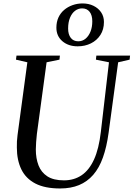

<svg xmlns="http://www.w3.org/2000/svg" viewBox="-20 -1058 757 1088"><path d="M649.5 -705 595.5 -306Q584.5 -225 563.2 -165.5Q542 -106 508.2 -67.2Q474.5 -28.5 428 -9.2Q381.5 10 320.5 10Q234.5 10 180.5 -18Q126.5 -46 101 -98.2Q75.5 -150.5 75.5 -222.5Q75 -239.5 76 -257.2Q77 -275 79.5 -293.5L135 -705L70.5 -720L73.5 -743H319.5L317 -720L244 -705L189 -299Q186.5 -275.5 184.8 -253.2Q183 -231 183 -211Q183 -160.5 198.2 -121Q213.5 -81.5 248.2 -58.8Q283 -36 342.5 -36Q399.5 -36 442.2 -64.8Q485 -93.5 512.8 -154.2Q540.5 -215 551.5 -311L597.5 -705L523.5 -720L526 -743H717L714.5 -720ZM420 -795.5Q367.5 -795.5 333.5 -824.5Q299.5 -853.5 299.5 -901Q299.5 -933.5 311.2 -959Q323 -984.5 343.8 -1002Q364.5 -1019.5 391.5 -1029Q418.5 -1038.5 448 -1038.5Q482.5 -1038.5 510 -1025Q537.5 -1011.5 553.2 -988Q569 -964.5 569 -933.5Q569 -891 549 -860Q529 -829 495.2 -812.2Q461.5 -795.5 420 -795.5ZM423.5 -824Q447 -824 464.8 -838.8Q482.5 -853.5 492.8 -879Q503 -904.5 503 -937Q503 -972 487.8 -991.2Q472.5 -1010.5 445.5 -1010.5Q423.5 -1010.5 405.5 -997Q387.5 -983.5 376.8 -957.8Q366 -932 366 -896Q366 -863 381 -843.5Q396 -824 423.5 -824Z"/></svg>

Font: Merriweather 120pt
Style: Italic
Weight: 400
Italic angle: -7.8°
Version: Version 2.101